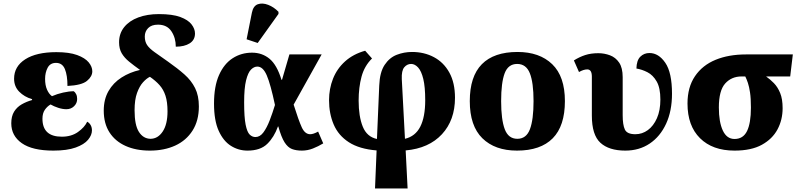

<svg xmlns="http://www.w3.org/2000/svg" viewBox="-20 -845 4535 1090"><path d="M283 10Q164 10 104 -32Q44 -74 44 -145Q44 -185 60 -211Q76 -237 103 -252.5Q130 -268 162 -277V-282Q118 -295 89 -324.5Q60 -354 60 -398Q60 -468 123.5 -508.5Q187 -549 300 -549Q373 -549 418 -532.5Q463 -516 483.5 -491Q504 -466 504 -440Q504 -411 474 -386Q444 -361 363 -357Q363 -417 348.5 -452.5Q334 -488 298 -488Q265 -488 250.5 -460.5Q236 -433 236 -397Q236 -361 247 -336Q258 -311 275 -299Q305 -312 338.5 -319.5Q372 -327 399 -327Q407 -321 412.5 -310Q418 -299 418 -283Q418 -259 400.5 -242Q383 -225 357 -225Q335 -225 310.5 -233Q286 -241 267 -252Q248 -241 234.5 -221.5Q221 -202 221 -171Q221 -69 331 -69Q385 -69 422.5 -95.5Q460 -122 475 -154Q487 -148 494.5 -135Q502 -122 502 -105Q502 -78 480 -51.5Q458 -25 409.5 -7.5Q361 10 283 10Z M831 10Q752 10 693 -16.5Q634 -43 601.5 -93.5Q569 -144 569 -217Q569 -281 596 -328Q623 -375 670 -405Q717 -435 775 -448Q740 -473 713 -495Q686 -517 671 -542.5Q656 -568 656 -605Q656 -655 685 -691Q714 -727 765 -746Q816 -765 882 -765Q959 -765 1003.5 -748.5Q1048 -732 1067.5 -706.5Q1087 -681 1087 -655Q1087 -618 1057 -599Q1027 -580 978 -580Q978 -630 953 -667.5Q928 -705 877 -705Q840 -705 821 -685.5Q802 -666 802 -638Q802 -609 815 -589.5Q828 -570 857.5 -549Q887 -528 934 -495Q988 -457 1027 -422.5Q1066 -388 1087.5 -345Q1109 -302 1109 -241Q1109 -160 1073 -103.5Q1037 -47 974.5 -18.5Q912 10 831 10ZM834 -57Q876 -57 903.5 -98Q931 -139 931 -213Q931 -266 919.5 -301.5Q908 -337 885.5 -362Q863 -387 831 -409Q812 -400 792 -378Q772 -356 758 -317.5Q744 -279 744 -219Q744 -135 768.5 -96.5Q793 -58 834 -57Z M1385 10Q1334 10 1291 -17Q1248 -44 1221.5 -102.5Q1195 -161 1195 -257Q1195 -355 1223.5 -419Q1252 -483 1301 -514.5Q1350 -546 1411 -546Q1468 -546 1510 -511.5Q1552 -477 1578 -392H1581L1623 -536H1806L1647 -251Q1675 -162 1693 -122.5Q1711 -83 1741 -83Q1759 -83 1786 -98L1815 -31Q1787 -14 1756.5 -2Q1726 10 1694 10Q1661 10 1637.5 1Q1614 -8 1595.5 -37Q1577 -66 1560 -127H1558Q1536 -66 1497 -28Q1458 10 1385 10ZM1430 -67Q1456 -67 1475.5 -93.5Q1495 -120 1511 -161.5Q1527 -203 1541 -249Q1516 -367 1494.5 -417Q1473 -467 1441 -467Q1422 -467 1405 -450Q1388 -433 1377 -389Q1366 -345 1366 -264Q1366 -179 1374.5 -137Q1383 -95 1397.5 -81Q1412 -67 1430 -67ZM1443 -601 1380 -622 1410 -773Q1418 -812 1444 -821Q1470 -830 1502.5 -817.5Q1535 -805 1561 -778V-766Z M2109 225 2118 9Q2020 1 1960.5 -37.5Q1901 -76 1874.5 -138Q1848 -200 1848 -276Q1848 -341 1870.5 -398Q1893 -455 1939 -496.5Q1985 -538 2053 -557L2092 -513Q2049 -471 2032.5 -410Q2016 -349 2016 -274Q2016 -184 2039.5 -126Q2063 -68 2120 -56L2133 -360Q2136 -435 2163.5 -476.5Q2191 -518 2232.5 -534Q2274 -550 2319 -550Q2388 -550 2443.5 -520.5Q2499 -491 2531 -433Q2563 -375 2563 -290Q2563 -163 2489 -83Q2415 -3 2283 9L2294 225ZM2261 -396 2279 -57Q2338 -71 2366 -126Q2394 -181 2394 -276Q2394 -352 2383 -397Q2372 -442 2353.5 -462Q2335 -482 2314 -482Q2291 -482 2275 -463Q2259 -444 2261 -396Z M2915 10Q2790 10 2718.5 -60Q2647 -130 2647 -271Q2647 -411 2715.5 -480.5Q2784 -550 2918 -550Q3043 -550 3115 -480.5Q3187 -411 3187 -271Q3187 -130 3118 -60Q3049 10 2915 10ZM2917 -57Q2968 -57 2988.5 -111.5Q3009 -166 3009 -271Q3009 -376 2988 -429Q2967 -482 2916 -482Q2865 -482 2845 -429Q2825 -376 2825 -271Q2825 -166 2845.5 -111.5Q2866 -57 2917 -57Z M3530 10Q3437 10 3388.5 -34.5Q3340 -79 3340 -189V-410Q3340 -451 3314 -451Q3293 -451 3267 -436L3238 -502Q3270 -522 3302.5 -532.5Q3335 -543 3377 -543Q3411 -543 3443 -531Q3475 -519 3495 -489.5Q3515 -460 3515 -407V-191Q3515 -136 3527.5 -109.5Q3540 -83 3587 -83Q3626 -83 3658 -106.5Q3690 -130 3709.5 -174Q3729 -218 3729 -280Q3729 -346 3708 -382.5Q3687 -419 3655.5 -435Q3624 -451 3593 -456Q3594 -502 3615 -523Q3636 -544 3667 -544Q3719 -544 3757 -488.5Q3795 -433 3795 -313Q3795 -215 3761.5 -142.5Q3728 -70 3668.5 -30Q3609 10 3530 10Z M4150 10Q4025 10 3954 -60.5Q3883 -131 3883 -257Q3883 -350 3925.5 -412.5Q3968 -475 4042.5 -505.5Q4117 -536 4215 -536H4481L4466 -411H4329Q4352 -395 4373.5 -373Q4395 -351 4409 -317Q4423 -283 4423 -231Q4423 -165 4394 -110.5Q4365 -56 4305 -23Q4245 10 4150 10ZM4150 -56Q4199 -56 4221 -101Q4243 -146 4243 -234Q4243 -287 4238 -320Q4233 -353 4226 -374Q4219 -395 4211 -411H4190Q4133 -411 4097 -371Q4061 -331 4061 -235Q4061 -152 4083.5 -104Q4106 -56 4150 -56Z"/></svg>

Font: Noto Serif ExtraBold
Style: Regular
Weight: 800
Designer: Monotype Design Team
Foundry: Monotype Imaging Inc.
Version: Version 2.014